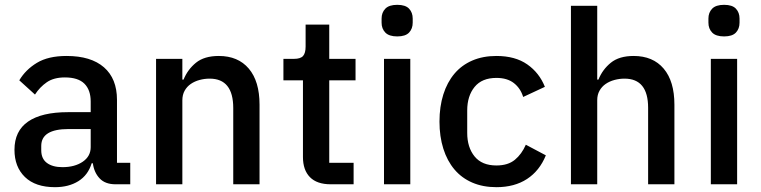

<svg xmlns="http://www.w3.org/2000/svg" viewBox="-20 -764 3154 796"><path d="M459 0Q416 0 393 -24.5Q370 -49 365 -87H360Q345 -38 305 -13Q265 12 208 12Q127 12 83.5 -30Q40 -72 40 -143Q40 -221 96.5 -260Q153 -299 262 -299H356V-343Q356 -391 330 -417Q304 -443 249 -443Q203 -443 174 -423Q145 -403 125 -372L60 -431Q86 -475 133 -503.5Q180 -532 256 -532Q357 -532 411 -485Q465 -438 465 -350V-89H520V0ZM239 -71Q290 -71 323 -93.5Q356 -116 356 -154V-229H264Q151 -229 151 -159V-141Q151 -106 174.5 -88.5Q198 -71 239 -71Z M627 0V-520H736V-434H741Q758 -476 792.5 -504Q827 -532 887 -532Q967 -532 1011.5 -479.5Q1056 -427 1056 -330V0H947V-316Q947 -438 849 -438Q828 -438 807.5 -432.5Q787 -427 771 -416Q755 -405 745.5 -388Q736 -371 736 -348V0Z M1351 0Q1294 0 1265 -29.5Q1236 -59 1236 -113V-431H1155V-520H1199Q1226 -520 1236.5 -532Q1247 -544 1247 -571V-662H1345V-520H1454V-431H1345V-89H1446V0Z M1627 -613Q1593 -613 1577.5 -629Q1562 -645 1562 -670V-687Q1562 -712 1577.5 -728Q1593 -744 1627 -744Q1661 -744 1676 -728Q1691 -712 1691 -687V-670Q1691 -645 1676 -629Q1661 -613 1627 -613ZM1572 -520H1681V0H1572Z M2038 12Q1982 12 1938 -7Q1894 -26 1864 -61.5Q1834 -97 1818 -147.5Q1802 -198 1802 -260Q1802 -322 1818 -372.5Q1834 -423 1864 -458.5Q1894 -494 1938 -513Q1982 -532 2038 -532Q2116 -532 2166 -497Q2216 -462 2239 -404L2149 -362Q2138 -398 2110.5 -419.5Q2083 -441 2038 -441Q1978 -441 1947.5 -403.5Q1917 -366 1917 -306V-213Q1917 -153 1947.5 -115.5Q1978 -78 2038 -78Q2086 -78 2114.5 -101.5Q2143 -125 2160 -164L2243 -120Q2217 -56 2165 -22Q2113 12 2038 12Z M2347 -740H2456V-434H2461Q2478 -476 2512.5 -504Q2547 -532 2607 -532Q2687 -532 2731.5 -479.5Q2776 -427 2776 -330V0H2667V-317Q2667 -438 2569 -438Q2548 -438 2527.5 -432.5Q2507 -427 2491 -416Q2475 -405 2465.5 -388Q2456 -371 2456 -349V0H2347Z M2982 -613Q2948 -613 2932.5 -629Q2917 -645 2917 -670V-687Q2917 -712 2932.5 -728Q2948 -744 2982 -744Q3016 -744 3031 -728Q3046 -712 3046 -687V-670Q3046 -645 3031 -629Q3016 -613 2982 -613ZM2927 -520H3036V0H2927Z"/></svg>

Font: IBM Plex Sans KR Medium
Style: Regular
Weight: 500
Designer: Mike Abbink; Paul van der Laan; Pieter van Rosmalen; Wujin Sim; Chorong Kim; Dohee Lee;
Foundry: Sandoll Inc.
Version: Version 1.001